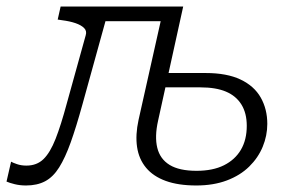

<svg xmlns="http://www.w3.org/2000/svg" viewBox="-21 -557 885 589"><path d="M184 -240Q166 -173 149.5 -131Q133 -89 112.5 -69Q92 -49 60 -49Q44 -49 31 -53.5Q18 -58 13 -61L-1 0Q8 4 24 8Q40 12 59 12Q93 12 117.5 -1Q142 -14 160.5 -43.5Q179 -73 196 -120.5Q213 -168 232 -237L315 -537H165L156 -497L169 -495Q193 -492 210.5 -486Q228 -480 237 -471Q246 -462 242 -449ZM271 -492H486L495 -537H281ZM581 12Q634 12 675 -3.5Q716 -19 743.5 -46Q771 -73 785 -107Q799 -141 799 -177Q799 -222 779 -257.5Q759 -293 717 -313Q675 -333 610 -333H467L457 -289H594Q641 -289 672 -276Q703 -263 719.5 -236.5Q736 -210 736 -171Q736 -128 718 -97.5Q700 -67 666 -50Q632 -33 582 -33Q529 -33 499.5 -51Q470 -69 461.5 -103.5Q453 -138 464 -187L541 -537H482L404 -189Q394 -143 399.5 -106Q405 -69 427 -42.5Q449 -16 487.5 -2Q526 12 581 12Z"/></svg>

Font: Roboto Serif ExtraLight
Style: Italic
Weight: 250
Italic angle: -10°
Designer: Greg Gazdowicz
Foundry: Commercial Type
Version: Version 1.008